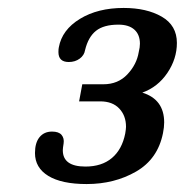

<svg xmlns="http://www.w3.org/2000/svg" viewBox="-20 -728 465 483"><path d="M68 -343Q68 -369 79.5 -383Q91 -397 111 -397Q128 -397 135 -388.5Q142 -380 140 -367Q138 -355 138 -350Q138 -309 195 -309Q236 -309 261.5 -330.5Q287 -352 295 -392Q297 -404 297 -409Q297 -437 280 -455Q263 -473 232 -473H179L187 -516H240Q277 -516 300.5 -541Q324 -566 329 -597Q332 -609 332 -618Q332 -641 318 -653.5Q304 -666 278 -666Q241 -666 221.5 -650.5Q202 -635 194 -602Q192 -589 180.5 -580.5Q169 -572 153 -572Q127 -572 127 -597Q127 -605 128 -609Q136 -653 181 -680.5Q226 -708 291 -708Q349 -708 387 -686Q425 -664 425 -620Q425 -580 401 -544.5Q377 -509 338 -495Q393 -478 393 -420Q393 -408 390 -393Q377 -328 322.5 -296.5Q268 -265 198 -265Q135 -265 101.5 -285.5Q68 -306 68 -343Z"/></svg>

Font: Taviraj Medium
Style: Italic
Weight: 500
Italic angle: -12°
Designer: Katatrad Team
Foundry: CadsonDemak
Version: Version 1.001